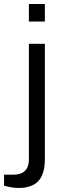

<svg xmlns="http://www.w3.org/2000/svg" viewBox="-64 -743 319 951"><path d="M79.1 -636.2V-723.1H158.2V-636.2ZM28.8 188Q-5.4 188 -43.9 176.8V122.1H4.9Q40.5 122.1 59.8 103Q79.1 84 79.1 47.9V-525.9H158.2V45.9Q158.2 69.8 155 89.4Q151.9 108.9 143.1 127.7Q134.3 146.5 120.1 159.4Q106 172.4 82.8 180.2Q59.6 188 28.8 188Z"/></svg>

Font: Archivo Expanded Light
Style: Regular
Weight: 300
Width: 7
Designer: Hector Gatti
Foundry: Omnibus-Type
Version: Version 2.001